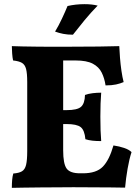

<svg xmlns="http://www.w3.org/2000/svg" viewBox="-20 -901 675 924"><path d="M526 -201Q554 -197 577.5 -189Q601 -181 613 -169Q602 -135 594 -89Q586 -43 582 2Q555 1 513 1Q471 1 423.5 0.5Q376 0 333 0Q306 0 263.5 0.5Q221 1 175.5 1Q130 1 92 2Q54 3 37 3Q37 -17 38.5 -35Q40 -53 44 -66Q71 -68 85.5 -76.5Q100 -85 105.5 -107.5Q111 -130 111 -174V-506Q111 -548 105.5 -569Q100 -590 85.5 -598.5Q71 -607 43 -610Q40 -623 38.5 -643.5Q37 -664 37 -679Q58 -678 90 -677.5Q122 -677 157 -676.5Q192 -676 225 -676Q258 -676 281 -676Q393 -676 454.5 -677Q516 -678 554 -679Q555 -654 557.5 -622.5Q560 -591 564.5 -560Q569 -529 575 -506Q559 -499 538.5 -494.5Q518 -490 488 -490Q483 -524 469.5 -551.5Q456 -579 426.5 -594.5Q397 -610 344 -610H284V-371H300Q352 -371 370 -387Q388 -403 389 -444Q405 -450 426 -452.5Q447 -455 467 -455Q465 -431 464 -403Q463 -375 463 -340Q463 -302 464 -273.5Q465 -245 467 -222Q443 -222 425 -224Q407 -226 391 -231Q387 -275 368 -289.5Q349 -304 300 -304H284V-178Q284 -113 300.5 -90Q317 -67 365 -67H379Q444 -67 475 -99Q506 -131 526 -201ZM331 -734Q305 -734 284.5 -738Q264 -742 245 -749Q262 -777 278 -811Q294 -845 305 -872Q344 -881 387 -881Q423 -881 450 -874Q416 -839 387.5 -804.5Q359 -770 331 -734Z"/></svg>

Font: Vollkorn ExtraBold
Style: Regular
Weight: 800
Designer: Friedrich Althausen
Foundry: Friedrich Althausen
Version: Version 5.000; ttfautohint (v1.8.3)